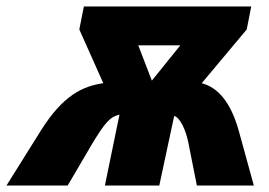

<svg xmlns="http://www.w3.org/2000/svg" viewBox="-102 -573 832 593"><path d="M25 -171 -82 0H107L181 -126C223 -196 238 -212 267 -219L222 0H390L436 -215C454 -210 472 -172 480 -131L506 0H682L636 -167C612 -255 572 -303 521 -316L660 -482L674 -553H157L143 -482L217 -316C154 -307 93 -279 25 -171ZM367 -324 325 -433H455Z"/></svg>

Font: Noto Sans Black
Style: Italic
Weight: 900
Italic angle: -12°
Designer: Monotype Design Team
Foundry: Monotype Imaging Inc.
Version: Version 2.013